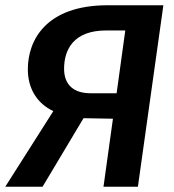

<svg xmlns="http://www.w3.org/2000/svg" viewBox="-38 -711 662 731"><path d="M372 -691C139 -691 68 -560 68 -447C68 -374 103 -317 165 -288L-18 0H124L280 -261L392 -259L356 0H487L584 -691ZM406 -356H306C244 -356 206 -387 206 -449C206 -522 242 -595 366 -595H439Z"/></svg>

Font: Fira Sans Medium
Style: Italic
Weight: 500
Italic angle: -8°
Designer: bBox Type GmbH & Carrois Corporate GbR & Edenspiekermann AG
Foundry: bBox Type GmbH & Carrois Corporate GbR & Edenspiekermann AG
Version: Version 4.301;PS 004.301;hotconv 1.0.88;makeotf.lib2.5.64775